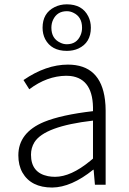

<svg xmlns="http://www.w3.org/2000/svg" viewBox="-20 -841 587 874"><path d="M217.8 12.7Q121.1 12.7 82 -55.7Q63.5 -88.9 63.5 -133.8Q63.5 -237.3 180.7 -286.1Q259.8 -318.4 403.3 -335Q407.2 -482.4 300.8 -495.1Q291 -496.1 281.2 -496.1Q193.4 -495.1 113.3 -434.6L86.9 -476.6Q189.5 -546.9 289.1 -546.9Q438.5 -546.9 458 -385.7Q460.9 -362.3 460.9 -337.9V0H412.1L406.2 -68.4H404.3Q304.7 11.7 217.8 12.7ZM230.5 -36.1Q302.7 -36.1 390.6 -108.4Q397.5 -114.3 403.3 -119.1V-292Q182.6 -266.6 136.7 -193.4Q121.1 -168 121.1 -136.7Q121.1 -54.7 198.2 -39.1Q213.9 -36.1 230.5 -36.1ZM284.2 -609.4Q213.9 -609.4 185.5 -663.1Q173.8 -686.5 173.8 -714.8Q173.8 -781.2 228.5 -808.6Q253.9 -821.3 284.2 -821.3Q354.5 -821.3 381.8 -766.6Q393.6 -743.2 393.6 -714.8Q393.6 -646.5 336.9 -620.1Q313.5 -609.4 284.2 -609.4ZM284.2 -639.6Q329.1 -639.6 346.7 -680.7Q353.5 -696.3 353.5 -714.8Q353.5 -764.6 313.5 -783.2Q299.8 -790 284.2 -790Q240.2 -790 221.7 -751Q213.9 -734.4 213.9 -714.8Q213.9 -665 254.9 -646.5Q268.6 -639.6 284.2 -639.6Z"/></svg>

Font: Taipei Sans TC Beta Light
Style: Regular
Weight: 300
Designer: JT Foundry
Foundry: JT Foundry
Version: Version 1.000